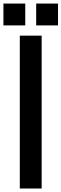

<svg xmlns="http://www.w3.org/2000/svg" viewBox="-45 -1079 352 1099"><path d="M-25.4 -1058.6H99.6V-933.6H-25.4ZM162.1 -1058.6H287.1V-933.6H162.1ZM68.4 -875H193.4V0H68.4Z"/></svg>

Font: OswaldRegular
Style: Regular
Weight: 400
Designer: vernon adams
Foundry: vernon adams
Version: Version 1.000